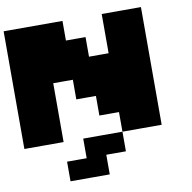

<svg xmlns="http://www.w3.org/2000/svg" viewBox="-102 -1102 1205 1205"><g transform="rotate(-10 500.0 -500.0)"><path d="M0 -625V-1000H187.5H375V-937.5V-875H437.5H500V-812.5V-750H562.5H625V-875V-1000H750H875V-625V-250H750H625V-187.5V-125H562.5H500V-62.5V0H375H250V-62.5V-125H312.5H375V-187.5V-250H500H625V-312.5V-375H562.5H500V-437.5V-500H437.5H375V-562.5V-625H312.5H250V-437.5V-250H125H0Z"/></g></svg>

Font: Press Start 2P
Style: Regular
Weight: 500
Monospace: yes
Version: Version 2.14